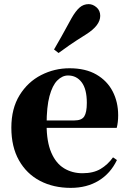

<svg xmlns="http://www.w3.org/2000/svg" viewBox="-20 -894 626 931"><path d="M323 17Q239 17 174 -17Q109 -51 72 -116.5Q35 -182 35 -275Q35 -368 75 -432.5Q115 -497 179.5 -530Q244 -563 317 -563Q395 -563 447.5 -532.5Q500 -502 526.5 -450.5Q553 -399 553 -335Q553 -301 546 -274H104V-310H341Q376 -310 388.5 -329.5Q401 -349 401 -395Q401 -462 376 -495Q351 -528 310 -528Q282 -528 258 -504Q234 -480 220 -428Q206 -376 206 -290Q206 -207 228.5 -154.5Q251 -102 290.5 -78Q330 -54 380 -54Q433 -54 468 -75Q503 -96 528 -131L547 -118Q516 -53 458.5 -18Q401 17 323 17ZM242 -654Q259 -683 277.5 -716Q296 -749 327 -806Q347 -841 366 -857.5Q385 -874 410 -874Q430 -874 448 -858.5Q466 -843 466 -817Q466 -794 449 -771.5Q432 -749 397 -727Q346 -695 317 -675Q288 -655 264 -637Z"/></svg>

Font: Noto Serif KR ExtraLight Black
Style: Regular
Weight: 900
Version: Version 2.003-H1;hotconv 1.1.1;makeotfexe 2.6.0